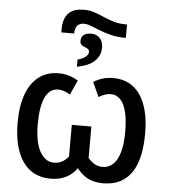

<svg xmlns="http://www.w3.org/2000/svg" viewBox="-60 -952 929 1017"><g transform="rotate(5 405.0 -443.5)"><path d="M394 -774Q424 -774 441 -755Q458 -736 458 -704Q458 -676 443.5 -653Q429 -630 401.5 -615Q374 -600 334 -593V-631Q363 -639 377 -651Q391 -663 391 -676Q391 -687 383.5 -692Q376 -697 366 -700.5Q356 -704 348.5 -710.5Q341 -717 341 -731Q341 -752 355 -763Q369 -774 394 -774ZM346 -897Q374 -897 400 -888.5Q426 -880 452.5 -868Q479 -856 508 -847.5Q537 -839 572 -839H579V-768H570Q533 -768 500.5 -776Q468 -784 440.5 -795Q413 -806 391 -814.5Q369 -823 352 -823Q329 -823 317 -809.5Q305 -796 304 -767H236V-784Q236 -814 243.5 -835.5Q251 -857 265.5 -871Q280 -885 300.5 -891Q321 -897 346 -897ZM246 10Q198 10 160.5 -9Q123 -28 98 -64.5Q73 -101 60 -152.5Q47 -204 47 -269Q47 -361 70.5 -423.5Q94 -486 137.5 -518Q181 -550 241 -550Q272 -550 297.5 -542Q323 -534 345 -520L310 -443Q294 -453 278 -458.5Q262 -464 247 -464Q201 -464 177.5 -415.5Q154 -367 154 -270Q154 -226 160.5 -190.5Q167 -155 180.5 -129.5Q194 -104 213 -90Q232 -76 257 -76Q279 -76 297.5 -85Q316 -94 334 -116V-284H438V-117Q457 -95 475.5 -85.5Q494 -76 516 -76Q548 -76 571.5 -98.5Q595 -121 607 -164.5Q619 -208 619 -270Q619 -367 595 -415.5Q571 -464 525 -464Q510 -464 494.5 -458.5Q479 -453 462 -443L427 -520Q449 -534 474.5 -542Q500 -550 532 -550Q593 -550 636 -518Q679 -486 702 -423.5Q725 -361 725 -269Q725 -178 702.5 -115.5Q680 -53 635.5 -21.5Q591 10 525 10Q496 10 470 2.5Q444 -5 423.5 -20.5Q403 -36 386 -58Q362 -24 327 -7Q292 10 246 10Z"/></g></svg>

Font: Noto Sans Display SemiCondensed Medium
Style: Regular
Weight: 500
Width: 4
Designer: Monotype Design Team
Foundry: Monotype Imaging Inc.
Version: Version 2.003